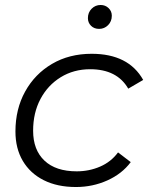

<svg xmlns="http://www.w3.org/2000/svg" viewBox="-20 -746 603 771"><path d="M285 5Q210 5 155.5 -22.5Q101 -50 71.5 -100Q42 -150 42 -218Q42 -308 81 -378.5Q120 -449 189 -489.5Q258 -530 348 -530Q496 -530 555 -425L495 -390Q450 -468 342 -468Q276 -468 224 -436Q172 -404 142.5 -348.5Q113 -293 113 -221Q113 -144 158.5 -101Q204 -58 288 -58Q338 -58 382 -77Q426 -96 454 -134L505 -95Q470 -48 411 -21.5Q352 5 285 5ZM378 -630Q358 -630 345.5 -642.5Q333 -655 333 -673Q333 -696 348 -711Q363 -726 384 -726Q403 -726 416 -713.5Q429 -701 429 -683Q429 -660 414 -645Q399 -630 378 -630Z"/></svg>

Font: Montserrat
Style: Italic
Weight: 400
Italic angle: -11.3°
Designer: Julieta Ulanovsky
Foundry: Julieta Ulanovsky
Version: Version 9.000; ttfautohint (v1.8.4.7-5d5b)